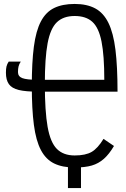

<svg xmlns="http://www.w3.org/2000/svg" viewBox="-20 -834 640 972"><path d="M324 118V0H292V-24H390V118ZM358 14Q296 14 254 -6.5Q212 -27 187 -74.5Q162 -122 151.5 -202Q141 -282 141 -400Q141 -518 151.5 -598Q162 -678 187 -725.5Q212 -773 254 -793.5Q296 -814 358 -814Q420 -814 462 -791.5Q504 -769 529 -718Q554 -667 564.5 -582Q575 -497 575 -370H172Q110 -370 75 -378.5Q40 -387 25 -408Q10 -429 10 -466Q10 -486 13 -498Q16 -510 24 -522H85Q77 -510 74 -498Q71 -486 71 -469Q71 -447 93 -438.5Q115 -430 172 -430H508Q508 -553 494 -623.5Q480 -694 447.5 -723.5Q415 -753 358 -753Q301 -753 268 -721.5Q235 -690 221 -615Q207 -540 207 -409Q207 -271 221 -192Q235 -113 268 -80Q301 -47 358 -47Q413 -47 444 -65Q475 -83 504 -131L557 -95Q533 -54 506 -30Q479 -6 444.5 4Q410 14 358 14Z"/></svg>

Font: Victor Mono Light
Style: Regular
Weight: 300
Monospace: yes
Designer: Rune Bjørnerås
Version: Version 1.561;gftools[0.9.30]